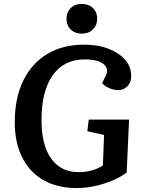

<svg xmlns="http://www.w3.org/2000/svg" viewBox="-20 -942 718 976"><path d="M636 -334 624 -65Q595 -43 553 -25Q511 -7 463 3.5Q415 14 370 14Q272 14 201.5 -26Q131 -66 93 -141.5Q55 -217 55 -321Q55 -443 98 -531.5Q141 -620 220 -667.5Q299 -715 408 -715Q478 -715 532 -694Q586 -673 616.5 -637.5Q647 -602 647 -556Q647 -524 628 -504Q609 -484 581 -484Q559 -484 536.5 -493.5Q514 -503 499 -519L518 -558Q535 -593 506 -616.5Q477 -640 411 -640Q305 -640 248 -559.5Q191 -479 191 -331Q191 -204 240.5 -135.5Q290 -67 378 -67Q452 -67 503 -101L509 -256L424 -275L431 -334ZM318 -846Q318 -879 339 -900.5Q360 -922 396 -922Q431 -922 452.5 -901Q474 -880 474 -847Q474 -814 452.5 -792.5Q431 -771 396 -771Q361 -771 339.5 -792Q318 -813 318 -846Z"/></svg>

Font: Literata 12pt SemiBold
Style: Italic
Weight: 600
Italic angle: -2°
Designer: Latin by Veronika Burian and Jose Scaglione. Greek by Irene Vlachou. Cyrillic by Vera Evstafieva
Foundry: TypeTogether
Version: Version 3.002